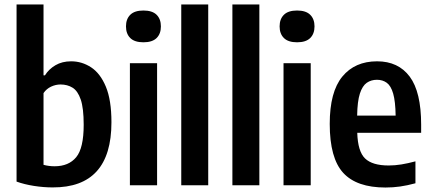

<svg xmlns="http://www.w3.org/2000/svg" viewBox="-20 -828 1928 858"><path d="M215.5 9.5Q175 9.5 131.8 2.8Q88.5 -4 54 -16.5V-808H174.5V-491.5H181Q198 -519 227.8 -536.5Q257.5 -554 298 -554Q346 -554 387 -527.2Q428 -500.5 453 -440.8Q478 -381 478 -281.5Q478 10.5 215.5 9.5ZM224 -85Q287 -85 320.5 -125.5Q354 -166 354 -270.5Q354 -344.5 340.8 -383.2Q327.5 -422 304.2 -436.2Q281 -450.5 250.5 -450.5Q229 -450.5 208.2 -440.8Q187.5 -431 174.5 -412V-91.5Q198 -85 224 -85Z M560.5 0V-545.5H682V0ZM621 -639Q581.5 -639 562.2 -658Q543 -677 543 -710Q543 -743 562.2 -762Q581.5 -781 621 -781Q660.5 -781 679.8 -762Q699 -743 699 -710Q699 -677 679.8 -658Q660.5 -639 621 -639Z M790 0V-808H910.5V0Z M1018.5 0V-808H1139V0Z M1247 0V-545.5H1368.5V0ZM1307.5 -639Q1268 -639 1248.8 -658Q1229.5 -677 1229.5 -710Q1229.5 -743 1248.8 -762Q1268 -781 1307.5 -781Q1347 -781 1366.2 -762Q1385.5 -743 1385.5 -710Q1385.5 -677 1366.2 -658Q1347 -639 1307.5 -639Z M1702.5 10Q1574 10 1513.8 -55.5Q1453.5 -121 1453.5 -274.5Q1453.5 -417.5 1509.8 -485.8Q1566 -554 1665 -554Q1760 -554 1811 -485.5Q1862 -417 1862 -271V-234.5H1576.5Q1579 -151 1611.5 -119.8Q1644 -88.5 1717 -88.5Q1744.5 -88.5 1773.8 -93.2Q1803 -98 1836.5 -107V-9Q1799.5 1 1767.8 5.5Q1736 10 1702.5 10ZM1664.5 -471.5Q1638.5 -471.5 1619 -458Q1599.5 -444.5 1588.2 -409.8Q1577 -375 1576 -311.5H1748Q1747 -375 1737 -409.8Q1727 -444.5 1708.5 -458Q1690 -471.5 1664.5 -471.5Z"/></svg>

Font: Encode Sans Cnd SmBold
Style: Regular
Weight: 600
Width: 3
Designer: Multiple Designers
Foundry: Impallari Type
Version: Version 3.002; ttfautohint (v1.8.3) -l 8 -r 50 -G 200 -x 14 